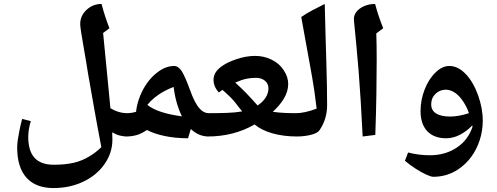

<svg xmlns="http://www.w3.org/2000/svg" viewBox="-20 -835 2516 972"><path d="M251 117Q161 117 114 64.5Q67 12 67 -88Q67 -105 70 -126.5Q73 -148 78.5 -175Q84 -202 92 -233L136 -222Q123 -179 123 -142Q123 -71 155 -36Q187 -1 253 -1Q310 -1 353.5 -11Q397 -21 435 -45Q464 -62 493 -90L471 -207Q467 -230 455.5 -293.5Q444 -357 426 -461Q421 -493 414.5 -531.5Q408 -570 401.5 -607.5Q395 -645 390.5 -673.5Q386 -702 386 -713Q386 -755 418 -785Q450 -815 494 -815Q503 -781 513 -750.5Q523 -720 534 -692L502 -668Q511 -574 520.5 -478.5Q530 -383 539 -287Q581 -262 625 -262Q634 -262 634 -254V-152Q634 -144 625 -144Q606 -144 587.5 -148.5Q569 -153 548 -165L549 -128Q549 -61 509 -4Q469 53 401 85Q367 101 329.5 109Q292 117 251 117Z M932 -135Q868 -135 813.5 -146.5Q759 -158 724 -177Q696 -158 671 -151Q646 -144 617 -144Q609 -144 609 -152V-254Q609 -262 617 -262Q631 -262 643 -263.5Q655 -265 669 -269Q669 -271 669.5 -273.5Q670 -276 670 -279Q675 -314 689.5 -350Q704 -386 726.5 -417Q749 -448 776 -468Q818 -501 862 -501Q872 -501 881.5 -494.5Q891 -488 900 -475Q908 -462 918.5 -438.5Q929 -415 941 -382Q953 -348 965.5 -323.5Q978 -299 991 -285Q1012 -262 1036 -262Q1047 -262 1047 -253V-155Q1047 -144 1036 -144Q986 -144 946 -182ZM901 -246Q885 -279 874.5 -316Q864 -353 859 -395Q830 -384 805.5 -370Q781 -356 761 -339.5Q741 -323 726 -304Q754 -282 797.5 -268Q841 -254 901 -246Z M1031 -144Q1022 -144 1022 -153V-253Q1022 -262 1031 -262Q1084 -262 1128 -263.5Q1172 -265 1206 -271L1186 -296Q1172 -315 1160.5 -328Q1149 -341 1138 -351Q1130 -359 1122 -366Q1114 -373 1106 -380L1088 -367Q1061 -396 1061 -431Q1061 -454 1074.5 -472.5Q1088 -491 1113 -506.5Q1138 -522 1173 -534Q1224 -552 1272 -552Q1316 -552 1355 -533Q1394 -514 1416 -480Q1439 -446 1439 -410Q1439 -374 1419 -339Q1399 -304 1361 -269Q1388 -265 1418.5 -263.5Q1449 -262 1485 -262Q1495 -262 1495 -253V-153Q1495 -144 1485 -144Q1415 -144 1359 -160Q1303 -176 1269 -205Q1215 -174 1155.5 -159Q1096 -144 1031 -144ZM1284 -301Q1310 -318 1324.5 -340.5Q1339 -363 1339 -387Q1339 -412 1321 -426.5Q1303 -441 1276 -441Q1250 -441 1226.5 -436Q1203 -431 1171 -417Q1182 -407 1204.5 -385.5Q1227 -364 1258 -330Q1264 -323 1270.5 -316Q1277 -309 1284 -301Z M1478 -144Q1470 -144 1470 -152V-254Q1470 -262 1478 -262Q1522 -262 1583 -285Q1579 -314 1575.5 -343.5Q1572 -373 1567 -402Q1563 -431 1547 -517.5Q1531 -604 1505 -749Q1531 -767 1561.5 -783Q1592 -799 1624 -815Q1626 -733 1628 -659.5Q1630 -586 1632 -522Q1634 -458 1635 -403.5Q1636 -349 1636 -302Q1636 -268 1626.5 -236Q1617 -204 1597 -175Q1587 -161 1554.5 -152.5Q1522 -144 1478 -144Z M1816 -144Q1811 -247 1806 -325Q1801 -403 1796 -468.5Q1791 -534 1785 -596Q1779 -658 1772 -730Q1769 -755 1783.5 -774Q1798 -793 1823.5 -804Q1849 -815 1879 -815Q1887 -784 1897.5 -753Q1908 -722 1920 -692L1885 -666Q1887 -611 1887 -534.5Q1887 -458 1885.5 -362Q1884 -266 1880 -152Z M2174 60Q2162 60 2137 48.5Q2112 37 2083.5 18.5Q2055 0 2030 -21L2046 -63Q2073 -56 2100.5 -52.5Q2128 -49 2156 -49Q2234 -49 2292 -87.5Q2350 -126 2372 -193L2371 -200Q2342 -170 2308 -152.5Q2274 -135 2239 -135Q2177 -135 2143 -171Q2109 -207 2109 -273Q2109 -329 2130 -382.5Q2151 -436 2185 -468Q2218 -501 2255 -501Q2298 -501 2336.5 -461.5Q2375 -422 2400 -354Q2412 -320 2418 -288Q2424 -256 2424 -224Q2424 -174 2409 -127Q2394 -80 2366.5 -42Q2339 -4 2300 22Q2243 60 2174 60ZM2259 -245Q2282 -245 2305.5 -249.5Q2329 -254 2354 -262Q2345 -290 2326 -319.5Q2307 -349 2284 -365Q2260 -381 2238 -381Q2213 -381 2194 -367.5Q2175 -354 2167 -333Q2163 -321 2163 -306Q2163 -276 2188 -260.5Q2213 -245 2259 -245Z"/></svg>

Font: Noto Naskh Arabic UI
Style: Regular
Weight: 400
Designer: Monotype Design Team, David Williams, Mohamad Dakak and Nizar Qandah
Foundry: Monotype Imaging Inc.
Version: Version 2.014